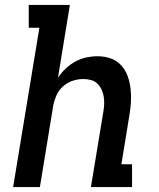

<svg xmlns="http://www.w3.org/2000/svg" viewBox="-20 -755 640 775"><path d="M33 0 139 -643H96V-735H262L214 -441Q227 -461 245 -478Q263 -495 284 -506.5Q305 -518 328 -523Q351 -528 373 -528Q401 -528 426 -519.5Q451 -511 468.5 -492Q486 -473 495 -448.5Q504 -424 507 -397.5Q510 -371 508.5 -343.5Q507 -316 502 -288L470 -92H513V0H347L397 -303Q400 -319 400.5 -335Q401 -351 398.5 -366Q396 -381 389.5 -394.5Q383 -408 372.5 -418Q362 -428 347 -432Q332 -436 316 -436Q295 -436 273.5 -429Q252 -422 234.5 -406.5Q217 -391 208 -370.5Q199 -350 195 -329L141 0Z"/></svg>

Font: Iosevka Etoile Semibold
Style: Italic
Weight: 600
Italic angle: -9°
Designer: Belleve Invis
Foundry: Belleve Invis
Version: Version 22.1.2; ttfautohint (v1.8.4)